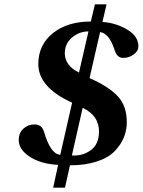

<svg xmlns="http://www.w3.org/2000/svg" viewBox="-20 -768 663 892"><path d="M67 -120Q68 -152 89.5 -171Q111 -190 140 -190Q174 -190 184 -157Q215 -51 260 -49L315 -291Q156 -363 158 -473Q159 -561 226.5 -614.5Q294 -668 402 -668L421 -748H475L456 -666Q518 -662 571 -630.5Q624 -599 623 -551Q622 -530 600.5 -514.5Q579 -499 552 -499Q524 -499 513 -534Q488 -613 445 -619L396 -405Q482 -368 526 -322Q570 -276 569 -198Q569 -162 555 -128.5Q541 -95 512 -65Q483 -35 429.5 -17.5Q376 0 305 0L282 104H227L250 -2Q170 -6 118 -40Q66 -74 67 -120ZM281 -522Q281 -463 347 -431L391 -622Q349 -622 315.5 -594.5Q282 -567 281 -522ZM314 -46Q361 -42 400 -69Q439 -96 440 -155Q441 -231 364 -267Z"/></svg>

Font: Lingua Franca
Style: Bold Italic
Weight: 700
Italic angle: -13°
Version: Version 1.19